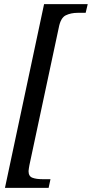

<svg xmlns="http://www.w3.org/2000/svg" viewBox="-20 -780 444 928"><path d="M4 128 193 -760H404L394 -718H355Q323 -718 298 -706Q273 -694 264 -646L122 19Q121 25 119.5 34Q118 43 118 47Q118 72 136.5 79Q155 86 184 86H224L215 128Z"/></svg>

Font: Noto Serif SemiCondensed
Style: Italic
Weight: 400
Width: 4
Italic angle: -12°
Designer: Monotype Design Team
Foundry: Monotype Imaging Inc.
Version: Version 2.013